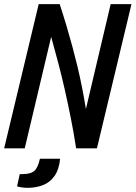

<svg xmlns="http://www.w3.org/2000/svg" viewBox="-23 -713 652 923"><path d="M-3 0 163 -693H264Q282 -638 297 -587.5Q312 -537 325 -489Q338 -441 349.5 -393Q361 -345 371 -294.5Q381 -244 390 -189L509 -693H609L443 0H343Q331 -78 317 -147.5Q303 -217 288.5 -281.5Q274 -346 257.5 -408.5Q241 -471 223 -536L96 0ZM109 190Q97 190 82.5 188Q68 186 59 183L72 124H86Q123 124 141 109.5Q159 95 169 50H266Q261 102 239 133Q217 164 183.5 177Q150 190 109 190Z"/></svg>

Font: Ubuntu Sans Mono Medium
Style: Italic
Weight: 500
Italic angle: -13.5°
Monospace: yes
Designer: Dalton Maag Ltd
Foundry: Dalton Maag Ltd
Version: Version 1.006